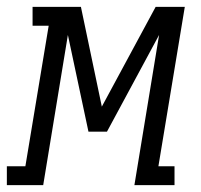

<svg xmlns="http://www.w3.org/2000/svg" viewBox="-65 -540 585 560"><path d="M-45 0V-55H9L77 -465H30V-520H171L232 -229L389 -520H474L397 -55H444V0H327L399 -438L247 -156H193L133 -438L61 0Z"/></svg>

Font: Iosevka Curly Slab Light
Style: Italic
Weight: 300
Italic angle: -9°
Monospace: yes
Designer: Belleve Invis
Foundry: Belleve Invis
Version: Version 22.1.2; ttfautohint (v1.8.4)